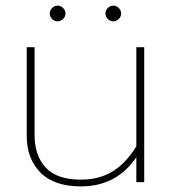

<svg xmlns="http://www.w3.org/2000/svg" viewBox="-20 -648 613 683"><path d="M157 -600Q157 -611 165.5 -619.5Q174 -628 185 -628Q196 -628 204.5 -619.5Q213 -611 213 -600Q213 -589 204.5 -580.5Q196 -572 185 -572Q174 -572 165.5 -580.5Q157 -589 157 -600ZM355 -600Q355 -611 363.5 -619.5Q372 -628 383 -628Q394 -628 402.5 -619.5Q411 -611 411 -600Q411 -589 402.5 -580.5Q394 -572 383 -572Q372 -572 363.5 -580.5Q355 -589 355 -600ZM75 -166V-480H103V-168Q103 -94 143 -51.5Q183 -9 268 -9Q331 -9 378.5 -37Q426 -65 465 -127V-480H493V0H465V-89Q395 15 268 15Q172 15 123.5 -34.5Q75 -84 75 -166Z"/></svg>

Font: Prompt Thin
Style: Regular
Weight: 250
Designer: Katatrad Team
Foundry: CadsonDemak
Version: Version 1.001